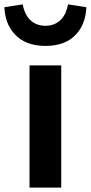

<svg xmlns="http://www.w3.org/2000/svg" viewBox="-55 -858 415 878"><path d="M225 -279V-559H80V0H152H225ZM293 -701C323 -733 338 -777 340 -825L256 -838C248 -787 216 -740 153 -740C89 -740 57 -787 49 -838L-35 -825C-33 -777 -18 -733 13 -701C43 -668 89 -648 153 -648C217 -648 263 -668 293 -701Z"/></svg>

Font: GenSekiGothic2 TW B
Style: Regular
Weight: 700
Version: Version 2.100;PS 2.1;hotconv 16.6.51;makeotf.lib2.5.65220 DE